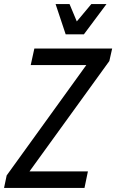

<svg xmlns="http://www.w3.org/2000/svg" viewBox="-31 -930 575 950"><path d="M-11 0 2 -62 396 -608H121L139 -690H524L510 -628L115 -82H404L387 0ZM244 -910H313L349 -824L421 -910H496L384 -760H294Z"/></svg>

Font: Radio Canada Condensed
Style: Italic
Weight: 400
Width: 3
Italic angle: -12°
Designer: Charles Daoud, Etienne Aubert Bonn, Alexandre Saumier Demers, Jacques Le Bailly
Foundry: Radio-Canada
Version: Version 2.104; ttfautohint (v1.8.4.7-5d5b);gftools[0.9.28.de